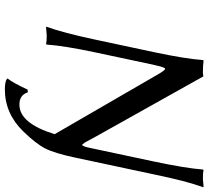

<svg xmlns="http://www.w3.org/2000/svg" viewBox="-54 -634 861 793"><g transform="rotate(90 376.5 -237.5)"><path d="M195.8 -444.8Q223.1 -574.2 228 -645L230.5 -647.9Q247.1 -645 281.2 -645Q281.2 -645 295.4 -647L543.9 -203.1Q547.4 -196.8 550.8 -190.7Q554.2 -184.6 558.1 -176.8Q564.9 -163.6 568.1 -158.7Q571.3 -153.8 575 -149.2Q578.6 -144.5 580.8 -147.7Q583 -150.9 585.4 -157.5Q587.9 -164.1 590.8 -178.2L647.5 -444.8Q674.8 -574.2 680.2 -645L682.6 -647.9Q692.9 -645 717.3 -645L752.9 -647.9V-645Q728.5 -578.6 700.7 -444.8L630.9 -117.2Q612.8 -32.2 593.3 6.1Q573.7 44.4 522.5 97.2Q448.2 173.3 348.1 172.9Q317.4 172.9 305.2 164.1L304.7 161.1Q321.8 139.6 350.1 79.1L361.3 78.1Q373 113.3 412.1 112.8Q489.3 112.8 534.2 -32.7L289.6 -455.1Q280.8 -470.7 275.9 -477.5Q271 -484.4 267.1 -487.8Q263.2 -491.2 260 -484.6Q256.8 -478 254.4 -469Q252 -460 247.1 -439L196.3 -200.2Q168.9 -70.8 164.1 0L161.6 2.9Q151.4 0 127 0L91.3 2.9L90.8 0Q115.2 -66.4 143.6 -200.2Z"/></g></svg>

Font: Linux Biolinum O
Style: Italic
Weight: 400
Italic angle: -12°
Designer: Philipp H. Poll
Foundry: Philipp H. Poll
Version: Version 1.1.3